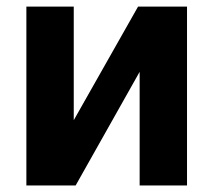

<svg xmlns="http://www.w3.org/2000/svg" viewBox="-20 -566 651 586"><path d="M205.1 -199.2Q253.9 -286.1 401.4 -545.9Q438.5 -545.9 550.8 -545.9Q550.8 -409.2 550.8 0Q514.6 0 406.2 0Q406.2 -86.9 406.2 -346.7Q357.4 -259.8 210.9 0Q172.9 0 60.5 0Q60.5 -136.7 60.5 -545.9Q96.7 -545.9 205.1 -545.9Q205.1 -459 205.1 -199.2Z"/></svg>

Font: DeepSea
Style: Bold
Weight: 700
Designer: Stem
Version: Version 3.019;git-0a5106e0b